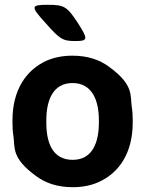

<svg xmlns="http://www.w3.org/2000/svg" viewBox="-20 -770 605 800"><path d="M32 -269V-259C32 -240 33 -221 36 -203C43 -156 26 -112 131 -36C170 -7 220 10 283 10C323 10 359 3 390 -11C477 -49 533 -134 533 -259V-269C533 -288 532 -307 529 -325C522 -372 539 -416 434 -492C395 -521 345 -538 282 -538C242 -538 207 -531 176 -518C88 -479 32 -394 32 -269ZM392 -269V-259C392 -176 365 -104 283 -104C199 -104 173 -175 173 -259V-269C173 -351 200 -424 282 -424C364 -424 392 -352 392 -269ZM304 -675C259 -743 248 -750 178 -750C108 -750 107 -743 169 -675C230 -606 241 -599 294 -599C347 -599 348 -606 304 -675Z"/></svg>

Font: Asimov Print
Style: A
Weight: 500
Designer: Google
Version: Version 2.000980: 2014